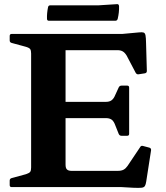

<svg xmlns="http://www.w3.org/2000/svg" viewBox="-20 -915 814 939"><path d="M132.2 0V-749H300.6V-110.2Q300.6 -92.4 307.8 -85.9Q315.1 -79.4 329.9 -79.4H556Q573.9 -79.4 584.6 -85.3Q595.3 -91.2 603.7 -103.4L665.6 -195.8Q670.1 -204.4 680.7 -200.8L710.6 -192.9Q720 -189.9 718.8 -179.9L695.1 -27.1Q693.1 -12.9 688.7 -5.5Q684.2 1.8 672.6 3.1Q661 4.4 634.6 3.4L574.3 0ZM574.2 -250.9Q564.7 -250.9 560.5 -260.3L540.7 -309.9Q533.6 -325.6 523.4 -331.5Q513.2 -337.3 498.4 -337.3H300.6V-416.8H496.5Q514.3 -416.8 524.1 -423.5Q533.8 -430.1 540.1 -442.7L560.5 -487.3Q564.7 -496.3 574.7 -496.3H602Q611.6 -496.3 611.6 -486.3V-260.5Q611.6 -250.9 601.6 -250.9ZM658.7 -551.8Q649.6 -549.8 644 -558.2L599.4 -643.1Q590.2 -658.2 579.7 -663.9Q569.3 -669.6 554.6 -669.6H300.6V-749H577.9L660.3 -756.6Q675.6 -758.2 682.5 -755.8Q689.3 -753.4 691.6 -742.1Q693.9 -730.8 694.3 -704.4L698.2 -568Q698.2 -558 688.2 -556.4ZM37 0Q27.4 0 27.4 -10V-31.8Q27.4 -41.2 36.8 -44L107 -63.1Q123.7 -68.6 127.9 -75Q132.2 -81.3 132.2 -95.7V-206.8H300.6V0ZM27.4 -739Q27.4 -749 37 -749H300.6V-542.2H132.2V-653.3Q132.2 -667.7 127.9 -674.4Q123.7 -681 107 -686L36.8 -705.1Q27.4 -707.8 27.4 -717.2ZM214.9 -879.4Q216.4 -889 226.4 -889H462.3L552 -894.7Q561 -895.9 562.2 -885.3Q562.8 -869.9 561.1 -854.2Q559.4 -838.6 555.7 -823.1Q553.2 -813.5 543.7 -813.5H219.3Q209.8 -813.5 209.8 -823.5Q209.3 -837.4 210.7 -851.7Q212.1 -866.1 214.9 -879.4Z"/></svg>

Font: Hahmlet
Style: Regular
Weight: 400
Designer: Minjoo Ham & Mark Frömberg
Foundry: hypertype
Version: Version 1.002